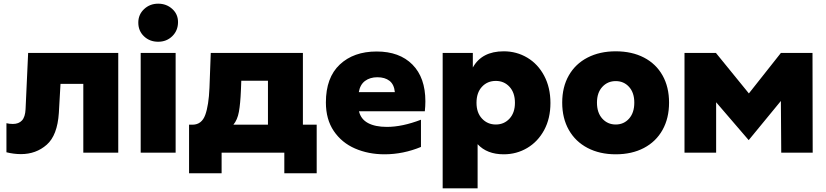

<svg xmlns="http://www.w3.org/2000/svg" viewBox="-20 -830 4490 1044"><path d="M433 -374H309L300 -216Q292 -94 234 -43Q176 8 94 8Q55 8 15 -2V-160Q32 -156 50 -156Q82 -156 99.5 -175Q117 -194 119 -236L133 -542H623V0H433Z M745 -542H935V0H745ZM732 -707Q732 -751 763.5 -780.5Q795 -810 840 -810Q885 -810 916.5 -781.5Q948 -753 948 -710Q948 -664 917 -633.5Q886 -603 840 -603Q794 -603 763 -632.5Q732 -662 732 -707Z M1008 -152H1028Q1077 -153 1096 -205Q1115 -257 1119 -353L1126 -542H1627V-152H1702V112H1526V0H1185V112H1008ZM1437 -152V-391H1292L1290 -339Q1287 -266 1279 -222Q1271 -178 1249 -152Z M1752 -273Q1752 -408 1827.5 -479Q1903 -550 2028 -550Q2152 -550 2222.5 -479Q2293 -408 2293 -279Q2293 -254 2290 -225H1932Q1942 -182 1981 -161Q2020 -140 2084 -140Q2167 -140 2269 -179V-31Q2172 9 2071 9Q1983 9 1910.5 -22.5Q1838 -54 1795 -117.5Q1752 -181 1752 -273ZM2032 -410Q1992 -410 1965 -390Q1938 -370 1931 -329H2127Q2123 -371 2098 -390.5Q2073 -410 2032 -410Z M2973 -270Q2973 -186 2939 -123Q2905 -60 2847 -25.5Q2789 9 2719 9Q2628 9 2577 -46V194H2387V-542H2551V-463Q2600 -551 2719 -551Q2789 -551 2847 -516.5Q2905 -482 2939 -418Q2973 -354 2973 -270ZM2571 -271Q2571 -217 2601 -185Q2631 -153 2676 -153Q2721 -153 2750.5 -185Q2780 -217 2780 -271Q2780 -326 2750.5 -358Q2721 -390 2676 -390Q2630 -390 2600.5 -358Q2571 -326 2571 -271Z M3037 -272Q3037 -357 3073 -420Q3109 -483 3175 -517Q3241 -551 3328 -551Q3416 -551 3481.5 -517Q3547 -483 3582.5 -420Q3618 -357 3618 -272Q3618 -187 3582.5 -123.5Q3547 -60 3481.5 -25.5Q3416 9 3328 9Q3241 9 3175 -25.5Q3109 -60 3073 -123.5Q3037 -187 3037 -272ZM3429 -272Q3429 -326 3400.5 -357.5Q3372 -389 3328 -389Q3284 -389 3255 -357.5Q3226 -326 3226 -272Q3226 -217 3255 -185Q3284 -153 3328 -153Q3372 -153 3400.5 -185Q3429 -217 3429 -272Z M3702 -542H3873L4052 -322L4226 -542H4398L4399 0H4228L4226 -281L4051 -68L3874 -274V0H3702Z"/></svg>

Font: Chess Sans ExtraBold
Style: Regular
Weight: 800
Designer: Wolf Bōese
Foundry: Wolf Bōese
Version: Version 7.223